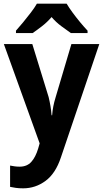

<svg xmlns="http://www.w3.org/2000/svg" viewBox="-20 -786 562 1046"><path d="M1 -546H156L245 -257Q251 -232 255 -208Q259 -184 261 -158H264Q266 -184 270.5 -207Q275 -230 283 -256L369 -546H521L312 71Q283 159 228 199.5Q173 240 106 240Q83 240 66 237.5Q49 235 35 232V116Q45 118 58.5 120Q72 122 87 122Q127 122 150.5 96Q174 70 188 23L196 -5ZM343 -766Q356 -744 375.5 -717.5Q395 -691 416.5 -665Q438 -639 457 -619V-606H366Q343 -622 314 -643.5Q285 -665 261 -693Q237 -665 208.5 -643Q180 -621 158 -606H67V-619Q84 -638 106 -664.5Q128 -691 148.5 -718Q169 -745 181 -766Z"/></svg>

Font: Noto Sans Tamil SemiCondensed
Style: Bold
Weight: 700
Width: 4
Designer: Jelle Bosma - Monotype Design Team
Foundry: Monotype Imaging Inc.
Version: Version 2.004; ttfautohint (v1.8.4.7-5d5b)